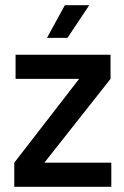

<svg xmlns="http://www.w3.org/2000/svg" viewBox="-20 -720 479 740"><path d="M35 0H409V-93H151L406 -416V-509H40V-416H285L35 -93ZM161 -574H240L324 -700H230Z"/></svg>

Font: Vanilla Cream DemiBold
Style: Regular
Weight: 600
Designer: Jeremy Tribby, Jinavaṁso
Foundry: Tribby Type
Version: Version 1.422;Glyphs 3.1.2 (3151)